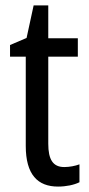

<svg xmlns="http://www.w3.org/2000/svg" viewBox="-20 -678 330 708"><path d="M217 -62C175 -62 158 -90 158 -148V-469H267V-537H158V-658H104L78 -538L17 -512V-469H75V-140C75 -34 119 10 194 10C224 10 253 4 273 -6V-72C257 -66 236 -62 217 -62Z"/></svg>

Font: Noto Sans Telugu Condensed
Style: Regular
Weight: 400
Width: 3
Designer: Jelle Bosma - Monotype Design Team
Foundry: Monotype Imaging Inc.
Version: Version 2.005